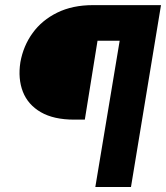

<svg xmlns="http://www.w3.org/2000/svg" viewBox="-20 -748 664 768"><path d="M583.5 -585H370.1L319.3 -269.5H276.4Q194.8 -269.5 143.3 -299.3Q91.8 -329.1 71.5 -381.1Q51.3 -433.1 61.5 -499Q73.2 -564.5 110.6 -616Q147.9 -667.5 209 -697.5Q270 -727.5 351.6 -727.5H607.4ZM361.3 0 482.4 -727.5H624L503.9 0Z"/></svg>

Font: Inter 17pt Black
Style: Italic
Weight: 900
Italic angle: -9.3988°
Version: Version 4.001;git-66647c0bb